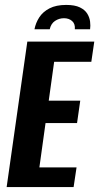

<svg xmlns="http://www.w3.org/2000/svg" viewBox="-20 -760 403 780"><path d="M249 -740Q284 -740 304.5 -730Q325 -720 334.5 -704.5Q344 -689 346 -672Q348 -655 346 -641H284Q286 -663 273 -674.5Q260 -686 240 -686Q220 -686 203.5 -675Q187 -664 182 -641H120Q125 -667 139.5 -689.5Q154 -712 181 -726Q208 -740 249 -740ZM7 0 91 -591H363L351 -509H200L178 -351H306L293 -260H165L140 -80H291L279 0Z"/></svg>

Font: Alumni Sans
Style: Bold Italic
Weight: 700
Italic angle: -8°
Designer: Robert E. Leuschke
Foundry: Robert E. Leuschke
Version: Version 1.016